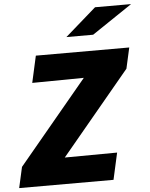

<svg xmlns="http://www.w3.org/2000/svg" viewBox="-70 -981 806 1030"><g transform="rotate(-5 333.0 -465.5)"><path d="M-9 0 16 -112 388 -559 110 -556 142 -700H645L620 -588L249 -142L531 -144L499 0ZM314 -785 481 -931H675L458 -785Z"/></g></svg>

Font: Red Hat Mono
Style: Italic
Weight: 300
Italic angle: -12°
Monospace: yes
Designer: Pentagram, MCKL
Foundry: Pentagram, MCKL
Version: Version 1.023